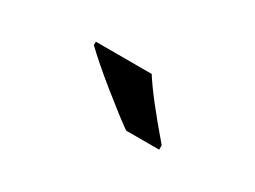

<svg xmlns="http://www.w3.org/2000/svg" viewBox="-27 -934 660 497"><g transform="rotate(30 303.5 -686.0)"><path d="M162.1 -766.1H329.1Q359.9 -716.8 443.8 -619.1V-606H345.2Q314.5 -627.4 254.9 -675.5Q195.3 -723.6 162.1 -755.9Z"/></g></svg>

Font: OpenSans-Bold
Style: Bold
Weight: 700
Foundry: Ascender Corporation
Version: Version 1.10